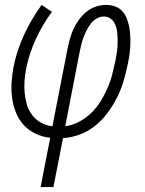

<svg xmlns="http://www.w3.org/2000/svg" viewBox="-20 -550 590 780"><path d="M145 210 184 10Q152 6 124.5 -7Q97 -20 77 -41.5Q57 -63 45.5 -91Q34 -119 29.5 -150Q25 -181 27 -213.5Q29 -246 35 -278Q48 -344 77.5 -408Q107 -472 149 -530L191 -502Q152 -449 125 -390Q98 -331 86 -270Q81 -245 79.5 -219.5Q78 -194 80.5 -169.5Q83 -145 90 -122.5Q97 -100 111.5 -81.5Q126 -63 147 -51.5Q168 -40 193 -37L254 -350Q258 -370 263.5 -390.5Q269 -411 278 -431Q287 -451 300 -469Q313 -487 330.5 -501.5Q348 -516 369 -523Q390 -530 411 -530Q430 -530 447 -524Q464 -518 476 -505.5Q488 -493 494.5 -476.5Q501 -460 504.5 -442.5Q508 -425 509 -407Q510 -389 509.5 -370Q509 -351 506.5 -332Q504 -313 500 -294Q493 -260 483.5 -226Q474 -192 458 -159Q442 -126 420 -95.5Q398 -65 369 -41Q340 -17 305.5 -4Q271 9 236 11L197 210ZM245 -37Q274 -41 301.5 -55.5Q329 -70 351 -91.5Q373 -113 389 -139Q405 -165 417 -192.5Q429 -220 436 -248Q443 -276 449 -304Q451 -317 453.5 -330.5Q456 -344 457 -357.5Q458 -371 458 -384.5Q458 -398 457 -411Q456 -424 453 -436Q450 -448 443.5 -459Q437 -470 426 -476.5Q415 -483 402 -483Q387 -483 372.5 -474.5Q358 -466 348.5 -453.5Q339 -441 332 -427Q325 -413 319.5 -398.5Q314 -384 310.5 -369.5Q307 -355 304 -341Z"/></svg>

Font: Lode Dark
Style: Italic
Weight: 400
Italic angle: -11°
Monospace: yes
Designer: Belleve Invis
Foundry: Belleve Invis
Version: Version 29.2.0; ttfautohint (v1.8.3)